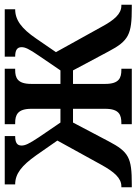

<svg xmlns="http://www.w3.org/2000/svg" viewBox="97 -673 576 810"><g transform="rotate(-90 385.0 -268.0)"><path d="M0 0H13C124 0 149 -12 194 -98L273 -248H331V-112C331 -53 305 -44 271 -44H266V0H500V-44H495C462 -44 436 -53 436 -112V-248H493L573 -98C618 -12 646 0 757 0H770V-44H766C731 -44 705 -75 677 -127L570 -320L627 -403C670 -466 706 -492 751 -492V-536H551V-492C578 -492 591 -484 591 -465C591 -450 584 -434 555 -392L493 -301H436V-424C436 -482 461 -492 495 -492H500V-536H266V-492H271C305 -492 331 -482 331 -424V-301H273L211 -392C183 -434 176 -450 176 -465C176 -484 188 -492 216 -492V-536H12V-492C57 -492 91 -465 135 -403L197 -314L94 -127C65 -75 39 -44 4 -44H0Z"/></g></svg>

Font: Noto Serif SemiCondensed Medium
Style: Regular
Weight: 500
Width: 4
Designer: Monotype Design Team
Foundry: Monotype Imaging Inc.
Version: Version 2.014